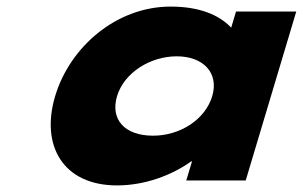

<svg xmlns="http://www.w3.org/2000/svg" viewBox="-20 -548 920 583"><path d="M147.4 -256C102.6 -106 171.4 15 335.4 15C420.1 15 502 -16 560.6 -58H563L545.6 0H726.1L879.6 -513H696.7L682 -464C643.4 -505 581.4 -528 497.9 -528C333.8 -528 192.3 -406 147.4 -256ZM335.4 -256C356.7 -327 435.8 -377 516.8 -377C596.7 -377 645.6 -327 624.4 -256C603.5 -186 528.2 -136 444.7 -136C357.6 -136 314.5 -186 335.4 -256Z"/></svg>

Font: Hussar
Style: BdSuprExtOblThree
Weight: 700
Foundry: Cannot Into Space Fonts
Version: Version 2.00